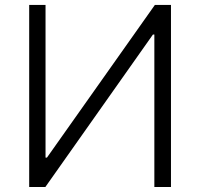

<svg xmlns="http://www.w3.org/2000/svg" viewBox="-20 -747 800 767"><path d="M96.6 -727.3V0H161.2L590.9 -609H596.6V0H663V-727.3H598.7L167.6 -117.5H161.9V-727.3Z"/></svg>

Font: Inter UI Light
Style: Regular
Weight: 300
Designer: Rasmus Andersson
Foundry: rsms
Version: 3.2;8d6f07862